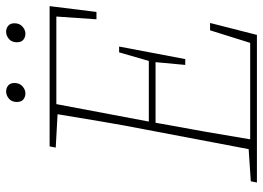

<svg xmlns="http://www.w3.org/2000/svg" viewBox="-136 -723 859 627"><g transform="rotate(-90 293.5 -409.5)"><path d="M125 -657 129 -677H587L568 -524H544L553 -655H267L210 -353H408L436 -450H455L414 -234H395L404 -331H206L203 -313Q176 -168 152 -22H467L508 -153H532L493 0H11L15 -20L120 -27L184 -364Q198 -435 210 -507Q222 -579 234 -651ZM302 -756Q291 -756 282.5 -762.5Q274 -769 274 -784Q274 -801 285 -810Q296 -819 308 -819Q320 -819 328 -812Q336 -805 336 -792Q336 -775 325 -765.5Q314 -756 302 -756ZM497 -756Q486 -756 477.5 -762.5Q469 -769 469 -784Q469 -801 480 -810Q491 -819 503 -819Q515 -819 523 -812Q531 -805 531 -792Q531 -775 520 -765.5Q509 -756 497 -756Z"/></g></svg>

Font: Source Serif Pro ExtraLight
Style: Italic
Weight: 200
Italic angle: -12°
Designer: Frank Grießhammer
Foundry: Adobe Systems Incorporated
Version: Version 3.001;hotconv 1.0.111;makeotfexe 2.5.65597